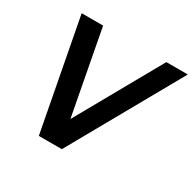

<svg xmlns="http://www.w3.org/2000/svg" viewBox="-117 -626 763 752"><g transform="rotate(30 264.5 -250.0)"><path d="M144 0H248L529 -500H432L218 -119L146 -500H49Z"/></g></svg>

Font: Uncut Sans Medium
Style: Italic
Weight: 500
Italic angle: -10°
Designer: Kasper Nordkvist
Foundry: Uncut Type
Version: Version 1.111;FEAKit 1.0